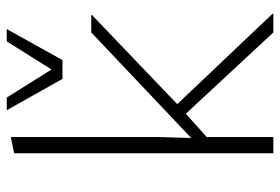

<svg xmlns="http://www.w3.org/2000/svg" viewBox="-148 -665 813 557"><g transform="rotate(-90 258.5 -386.5)"><path d="M92.3 0V-752L139.6 -761.7V-337.4L136.7 -238.3L442.9 -528.3H493.2V-525.9L234.9 -278.8L497.1 -2.4V0H442.9L207 -253.9L139.6 -193.4V0ZM308.1 -611.8 217.3 -773.4H253.9L335.4 -643.6L417 -773.4H452.6L362.8 -611.8Z"/></g></svg>

Font: Comme Thin
Style: Regular
Weight: 250
Version: Version 1.000;gftools[0.9.27]